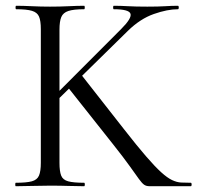

<svg xmlns="http://www.w3.org/2000/svg" viewBox="-20 -645 690 665"><path d="M121.4 -81V-544Q121.4 -573 115.2 -587.5Q109 -602 90.7 -607.5Q72.4 -613 36 -613Q33.8 -613 33.8 -619Q33.8 -625 36 -625Q60.4 -625 90.4 -623.5Q120.4 -622 153.2 -622Q188.8 -622 218.4 -623.5Q248 -625 271.4 -625Q273.6 -625 273.6 -619Q273.6 -613 271.4 -613Q235 -613 216.8 -607Q198.6 -601 192.3 -586Q186 -571 186 -542V-81Q186 -52 191.8 -37Q197.6 -22 216.2 -17Q234.8 -12 271.4 -12Q273.8 -12 273.8 -6Q273.8 0 271.4 0Q247 0 217.9 -1Q188.8 -2 153.2 -2Q120.4 -2 89.8 -1Q59.2 0 34.8 0Q32.8 0 32.8 -6Q32.8 -12 34.8 -12Q71.4 -12 90.1 -17Q108.8 -22 115.1 -37Q121.4 -52 121.4 -81ZM371.8 -145 213.2 -345.2 262.8 -384.6 408.6 -198.6Q454 -140.4 485.4 -104.1Q516.8 -67.8 538.1 -48.5Q559.4 -29.2 575.8 -21.4Q592.2 -13.6 607.3 -12.8Q622.4 -12 640.8 -12Q643.8 -12 643.8 -6Q643.8 0 640.8 0Q596 0 569 0Q542 0 528.8 0Q507.8 0 497 -0.1Q486.2 -0.2 478.9 -5.4Q471.6 -10.6 460.9 -25.4Q450.2 -40.2 429.7 -69Q409.2 -97.8 371.8 -145ZM142.4 -286.8 399.6 -544.4Q437.4 -582.2 431.9 -597.6Q426.4 -613 374 -613Q371.8 -613 371.8 -619Q371.8 -625 374 -625Q398.6 -625 423.8 -623.5Q449 -622 490.2 -622Q529.4 -622 552.2 -623.5Q575 -625 596.2 -625Q599.2 -625 599.2 -619Q599.2 -613 596.2 -613Q559.8 -613 512.8 -596.5Q465.8 -580 423.2 -538.4L167 -287Z"/></svg>

Font: Cormorant Light
Style: Regular
Weight: 300
Designer: Christian Thalmann (Catharsis Fonts)
Foundry: Catharsis Fonts
Version: Version 4.000